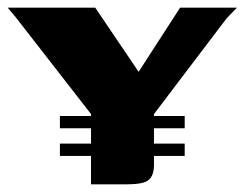

<svg xmlns="http://www.w3.org/2000/svg" viewBox="-20 -480 637 500"><path d="M217 0V-183L21 -435L0 -460H228L341 -293L449 -460H597L570 -432L381 -183V-60Q382 -35 375.5 -22Q369 -9 353.5 -4.5Q338 0 309 0ZM136 -178H461V-146H136ZM136 -106H461V-74H136Z"/></svg>

Font: Genos Thin
Style: Bold
Weight: 700
Version: Version 1.010